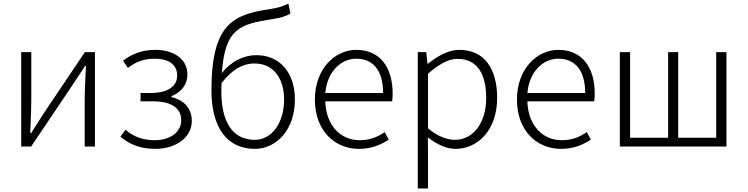

<svg xmlns="http://www.w3.org/2000/svg" viewBox="-20 -829 4230 1086"><path d="M100 0H156L386 -342C408 -375 440 -424 462 -457H466C463 -387 459 -315 459 -256V0H517V-534H460L230 -192C209 -159 177 -110 156 -76H151C154 -147 157 -219 157 -277V-534H100Z M860 13C972 13 1065 -50 1065 -145C1065 -223 1012 -265 950 -280V-285C1006 -308 1040 -351 1040 -407C1040 -500 957 -547 859 -547C779 -547 723 -521 676 -486L703 -445C747 -477 788 -497 857 -497C929 -497 982 -467 982 -402C982 -342 932 -303 830 -303H775V-256H844C946 -256 1005 -220 1005 -149C1005 -79 938 -36 857 -36C795 -36 741 -51 690 -95L661 -56C721 -5 786 13 860 13Z M1421 13C1543 13 1648 -94 1648 -266C1648 -418 1563 -517 1430 -517C1359 -517 1288 -483 1235 -416C1252 -673 1342 -692 1521 -721C1564 -728 1595 -735 1623 -753L1611 -809C1580 -794 1566 -787 1509 -778C1303 -747 1176 -699 1176 -318C1176 -105 1266 13 1421 13ZM1233 -359C1298 -443 1361 -470 1419 -470C1528 -470 1587 -384 1587 -266C1587 -131 1515 -38 1421 -38C1294 -38 1232 -142 1232 -311Z M2010 13C2086 13 2136 -12 2179 -39L2156 -82C2116 -54 2072 -36 2015 -36C1900 -36 1823 -127 1820 -256H2198C2200 -270 2201 -285 2201 -299C2201 -455 2124 -547 1995 -547C1875 -547 1761 -440 1761 -266C1761 -91 1872 13 2010 13ZM1820 -303C1831 -425 1909 -497 1995 -497C2089 -497 2147 -432 2147 -303Z M2343 237H2401V46L2400 -52C2454 -10 2507 13 2557 13C2682 13 2792 -93 2792 -275C2792 -440 2720 -547 2578 -547C2513 -547 2451 -509 2400 -468H2398L2391 -534H2343ZM2553 -38C2513 -38 2458 -55 2401 -103V-412C2463 -466 2516 -496 2567 -496C2685 -496 2730 -403 2730 -274C2730 -132 2655 -38 2553 -38Z M3153 13C3229 13 3279 -12 3322 -39L3299 -82C3259 -54 3215 -36 3158 -36C3043 -36 2966 -127 2963 -256H3341C3343 -270 3344 -285 3344 -299C3344 -455 3267 -547 3138 -547C3018 -547 2904 -440 2904 -266C2904 -91 3015 13 3153 13ZM2963 -303C2974 -425 3052 -497 3138 -497C3232 -497 3290 -432 3290 -303Z M3486 0H4089V-534H4031V-50H3816V-534H3759V-50H3544V-534H3486Z"/></svg>

Font: Noto Sans KR Light
Style: Regular
Weight: 300
Designer: Ryoko NISHIZUKA 西塚涼子 (kana, bopomofo & ideographs); Paul D. Hunt (Latin, Greek & Cyrillic); Sandoll Communications 산돌커뮤니
Foundry: Adobe
Version: Version 2.004;hotconv 1.0.118;makeotfexe 2.5.65603